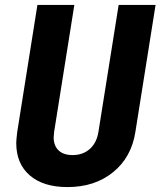

<svg xmlns="http://www.w3.org/2000/svg" viewBox="-20 -750 652 780"><path d="M46 -169Q46 -182 50 -214L132 -730H282L200 -215Q198 -199 198 -192Q198 -158 218 -139Q238 -120 275 -120Q317 -120 345 -145Q373 -170 380 -215L462 -730H612L530 -214Q514 -111 439.5 -50.5Q365 10 254 10Q156 10 101 -37.5Q46 -85 46 -169Z"/></svg>

Font: JetBrains Mono Extra Bold
Style: Italic
Weight: 800
Italic angle: -9°
Monospace: yes
Designer: Philipp Nurullin, Konstantin Bulenkov
Foundry: JetBrains
Version: 2.002